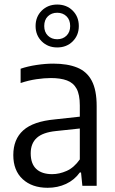

<svg xmlns="http://www.w3.org/2000/svg" viewBox="-20 -838 520 866"><path d="M195 9Q124.5 9 82.2 -30Q40 -69 40 -138.5Q40 -210 85 -250.2Q130 -290.5 227.5 -299.5L360 -314L369 -261.5L233 -247Q173 -241 145.8 -216Q118.5 -191 118.5 -146.5Q118.5 -99.5 143.5 -76Q168.5 -52.5 215.5 -52.5Q247.5 -52.5 280.8 -67.2Q314 -82 340 -119V-362.5Q340 -411 325.5 -437.8Q311 -464.5 282 -475.2Q253 -486 209.5 -486Q180.5 -486 144.5 -480.8Q108.5 -475.5 73 -463.5V-528Q105 -539 145 -545Q185 -551 220 -551Q284.5 -551 328.2 -533.2Q372 -515.5 394 -473.5Q416 -431.5 416 -359.5V0H351.5L345.5 -60H340Q315.5 -26 277.8 -8.5Q240 9 195 9ZM238 -624Q196 -624 168.2 -651.5Q140.5 -679 140.5 -720.5Q140.5 -762.5 168.2 -790Q196 -817.5 238 -817.5Q280.5 -817.5 308 -790Q335.5 -762.5 335.5 -720.5Q335.5 -679 308 -651.5Q280.5 -624 238 -624ZM238 -661Q263.5 -661 280 -677.2Q296.5 -693.5 296.5 -720.5Q296.5 -748.5 280 -764.5Q263.5 -780.5 238 -780.5Q212.5 -780.5 196 -764.5Q179.5 -748.5 179.5 -720.5Q179.5 -693.5 196 -677.2Q212.5 -661 238 -661Z"/></svg>

Font: Encode Sans SemiCondensed
Style: Regular
Weight: 400
Width: 4
Designer: Multiple Designers
Foundry: Impallari Type
Version: Version 3.002